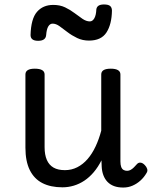

<svg xmlns="http://www.w3.org/2000/svg" viewBox="-20 -823 686 861"><path d="M260 17Q207 17 170 -2Q133 -21 113.5 -60.5Q94 -100 94 -161V-489Q94 -502 104.5 -508.5Q115 -515 136 -515Q158 -515 169 -508.5Q180 -502 180 -489V-163Q180 -129 190 -106Q200 -83 220 -71.5Q240 -60 271 -60Q301 -60 326.5 -73Q352 -86 372.5 -109.5Q393 -133 408.5 -166Q424 -199 434 -237V-489Q434 -502 444.5 -508.5Q455 -515 477 -515Q498 -515 509 -508.5Q520 -502 520 -489V-99Q520 -84 523.5 -74.5Q527 -65 534 -61Q541 -57 550 -57Q558 -57 565.5 -61Q573 -65 580.5 -72.5Q588 -80 595 -88Q602 -95 611.5 -93.5Q621 -92 630 -82Q637 -75 640 -65.5Q643 -56 637 -47Q626 -28 610 -13.5Q594 1 574.5 9.5Q555 18 533 18Q509 18 491.5 11.5Q474 5 462 -7.5Q450 -20 443.5 -37.5Q437 -55 436 -76L435 -104Q420 -74 400.5 -51Q381 -28 358.5 -13Q336 2 311 9.5Q286 17 260 17ZM151 -640Q117 -640 117 -666Q119 -739 146 -770Q173 -801 219 -801Q249 -801 272 -790Q295 -779 314 -764.5Q333 -750 350 -738.5Q367 -727 383 -727Q395 -727 403 -741Q411 -755 412 -781Q415 -803 446 -803Q466 -803 474 -796Q482 -789 482 -775Q481 -714 457.5 -677.5Q434 -641 379 -641Q350 -641 326 -652.5Q302 -664 282.5 -679Q263 -694 247 -705.5Q231 -717 216 -717Q204 -717 196.5 -704.5Q189 -692 187 -666Q186 -653 177 -646.5Q168 -640 151 -640Z"/></svg>

Font: Playwrite NG Modern
Style: Regular
Weight: 400
Designer: Veronika Burian, José Scaglione
Foundry: TypeTogether
Version: Version 1.002